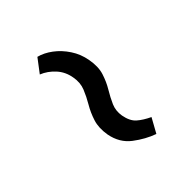

<svg xmlns="http://www.w3.org/2000/svg" viewBox="7 -594 595 595"><g transform="rotate(45 305.0 -296.0)"><path d="M90 -253.4Q95.8 -276.3 112.5 -298.7Q129.2 -321.1 154.5 -337.7Q179.7 -354.4 210.4 -359.8Q245 -366.2 270.6 -358Q296.3 -349.8 317.5 -337Q338.7 -324.2 359.3 -315.1Q379.9 -306.1 404 -310.1Q432.9 -315.4 446.7 -331.1Q460.4 -346.8 472.1 -371.5L519.8 -345.1Q507.5 -310.5 482.8 -277.9Q458.1 -245.3 414 -237Q380.4 -231.3 354.7 -239.5Q328.9 -247.7 306.8 -260.8Q284.7 -273.8 262.7 -282.7Q240.7 -291.6 214.4 -286.8Q185.1 -282 164.5 -263.2Q143.8 -244.4 134 -220Z"/></g></svg>

Font: Merriweather Light
Style: Regular
Weight: 300
Designer: Eben Sorkin
Foundry: Eben Sorkin
Version: Version 2.100